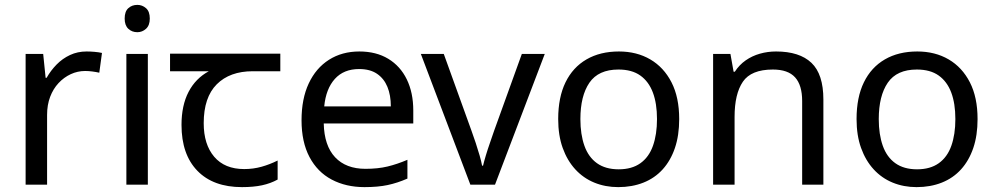

<svg xmlns="http://www.w3.org/2000/svg" viewBox="-20 -757 4081 787"><path d="M335 -546Q350 -546 367.5 -544.5Q385 -543 398 -540L387 -459Q374 -462 358.5 -464Q343 -466 329 -466Q298 -466 270 -453Q242 -440 220 -416.5Q198 -393 185.5 -360Q173 -327 173 -286V0H85V-536H157L167 -438H171Q188 -468 212 -492.5Q236 -517 267 -531.5Q298 -546 335 -546Z M586 -536V0H498V-536ZM543 -737Q563 -737 578.5 -723.5Q594 -710 594 -681Q594 -653 578.5 -639Q563 -625 543 -625Q521 -625 506 -639Q491 -653 491 -681Q491 -710 506 -723.5Q521 -737 543 -737Z M972 10Q854 10 789 -57Q724 -124 724 -245Q724 -325 753 -380.5Q782 -436 836 -465H677V-537H1129V-465H1016Q922 -465 868.5 -411.5Q815 -358 815 -252Q815 -165 858 -114.5Q901 -64 981 -64Q1018 -64 1052 -73.5Q1086 -83 1118 -99V-21Q1089 -5 1054 2.5Q1019 10 972 10Z M1453 -546Q1522 -546 1571.5 -516Q1621 -486 1647.5 -431.5Q1674 -377 1674 -304V-251H1307Q1309 -160 1353.5 -112.5Q1398 -65 1478 -65Q1529 -65 1568.5 -74.5Q1608 -84 1650 -102V-25Q1609 -7 1569 1.5Q1529 10 1474 10Q1398 10 1339.5 -21Q1281 -52 1248.5 -113.5Q1216 -175 1216 -264Q1216 -352 1245.5 -415Q1275 -478 1328.5 -512Q1382 -546 1453 -546ZM1452 -474Q1389 -474 1352.5 -433.5Q1316 -393 1309 -321H1582Q1582 -367 1568 -401Q1554 -435 1525.5 -454.5Q1497 -474 1452 -474Z M1908 0 1705 -536H1799L1913 -220Q1921 -198 1930 -171Q1939 -144 1946 -119.5Q1953 -95 1956 -78H1960Q1964 -95 1971.5 -120Q1979 -145 1988.5 -172Q1998 -199 2005 -220L2119 -536H2213L2009 0Z M2764 -269Q2764 -202 2746.5 -150.5Q2729 -99 2696.5 -63Q2664 -27 2617.5 -8.5Q2571 10 2514 10Q2461 10 2416 -8.5Q2371 -27 2338 -63Q2305 -99 2286.5 -150.5Q2268 -202 2268 -269Q2268 -358 2298 -419.5Q2328 -481 2384 -513.5Q2440 -546 2517 -546Q2590 -546 2645.5 -513.5Q2701 -481 2732.5 -419.5Q2764 -358 2764 -269ZM2359 -269Q2359 -206 2375.5 -159.5Q2392 -113 2427 -88Q2462 -63 2516 -63Q2570 -63 2605 -88Q2640 -113 2656.5 -159.5Q2673 -206 2673 -269Q2673 -333 2656 -378Q2639 -423 2604.5 -447.5Q2570 -472 2515 -472Q2433 -472 2396 -418Q2359 -364 2359 -269Z M3161 -546Q3257 -546 3306 -499.5Q3355 -453 3355 -349V0H3268V-343Q3268 -408 3239 -440Q3210 -472 3148 -472Q3059 -472 3025 -422Q2991 -372 2991 -278V0H2903V-536H2974L2987 -463H2992Q3010 -491 3036.5 -509.5Q3063 -528 3095 -537Q3127 -546 3161 -546Z M3987 -269Q3987 -202 3969.5 -150.5Q3952 -99 3919.5 -63Q3887 -27 3840.5 -8.5Q3794 10 3737 10Q3684 10 3639 -8.5Q3594 -27 3561 -63Q3528 -99 3509.5 -150.5Q3491 -202 3491 -269Q3491 -358 3521 -419.5Q3551 -481 3607 -513.5Q3663 -546 3740 -546Q3813 -546 3868.5 -513.5Q3924 -481 3955.5 -419.5Q3987 -358 3987 -269ZM3582 -269Q3582 -206 3598.5 -159.5Q3615 -113 3650 -88Q3685 -63 3739 -63Q3793 -63 3828 -88Q3863 -113 3879.5 -159.5Q3896 -206 3896 -269Q3896 -333 3879 -378Q3862 -423 3827.5 -447.5Q3793 -472 3738 -472Q3656 -472 3619 -418Q3582 -364 3582 -269Z"/></svg>

Font: binaryv115
Style: Book
Weight: 400
Designer: Jelle Bosma - Monotype Design Team
Foundry: Monotype Imaging Inc.
Version: Version 2.003